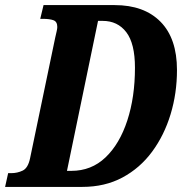

<svg xmlns="http://www.w3.org/2000/svg" viewBox="-40 -734 715 754"><path d="M-20 0 -8 -54H4Q28 -54 49 -64Q70 -74 78 -112L177 -587Q180 -600 182.5 -611Q185 -622 185 -628Q185 -649 170 -654.5Q155 -660 128 -660H118L131 -714H410Q526 -714 590.5 -648.5Q655 -583 655 -459Q655 -368 630 -285.5Q605 -203 557.5 -138.5Q510 -74 441 -37Q372 0 283 0ZM240 -63Q319 -63 374.5 -116Q430 -169 460 -261Q490 -353 490 -468Q490 -563 456 -607.5Q422 -652 363 -652H345L223 -63Z"/></svg>

Font: Noto Serif ExtraCondensed ExtraBold
Style: Italic
Weight: 800
Width: 2
Italic angle: -12°
Designer: Monotype Design Team
Foundry: Monotype Imaging Inc.
Version: Version 2.013